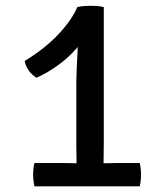

<svg xmlns="http://www.w3.org/2000/svg" viewBox="-20 -658 580 678"><path d="M346.5 -148Q346.5 -128 346 -110Q345.5 -92 345.5 -71V-39H250.5V-71Q250.5 -92 250 -110Q249.5 -128 249.5 -148V-371Q249.5 -387.5 251 -418Q252.5 -448.5 254 -479.5Q255.5 -510.5 255 -528.5L253 -633Q266 -636 278 -636.8Q290 -637.5 300 -637.5Q311 -637.5 322.2 -636.8Q333.5 -636 346.5 -633ZM194 -82.5Q204.5 -82.5 223.5 -82Q242.5 -81.5 252.5 -81.5H343.5Q354 -81.5 373.8 -82Q393.5 -82.5 403.5 -82.5H473.5Q478 -62.5 478 -41Q478 -21 473.5 0H101.5Q97 -21.5 97 -41Q97 -62.5 101.5 -82.5ZM67 -442.5Q139.5 -487 186.8 -537.5Q234 -588 253 -633L290 -553.5Q277.5 -517.5 248.2 -484.8Q219 -452 182.2 -425.8Q145.5 -399.5 109 -383.5Q93.5 -392.5 82.2 -408Q71 -423.5 67 -442.5Z"/></svg>

Font: Signika Negative Light
Style: Regular
Weight: 400
Version: Version 2.001